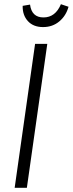

<svg xmlns="http://www.w3.org/2000/svg" viewBox="-20 -894 346 914"><path d="M185.1 -765.1Q138.7 -765.1 112.8 -793.5Q86.9 -821.8 87.9 -866.2L123 -872.1Q130.9 -811 187 -811Q243.7 -811 270 -874L306.2 -861.8Q294.4 -818.8 262.2 -792Q230 -765.1 185.1 -765.1ZM205.1 -685.1 107.9 0H49.8L147 -685.1Z"/></svg>

Font: Fira Sans Compressed Light
Style: Italic
Weight: 300
Width: 3
Italic angle: -8°
Designer: Carrois Corporate & Edenspiekermann AG
Foundry: Carrois Corporate GbR & Edenspiekermann AG
Version: Version 4.203;PS 004.203;hotconv 1.0.88;makeotf.lib2.5.64775